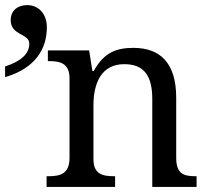

<svg xmlns="http://www.w3.org/2000/svg" viewBox="-20 -734 820 754"><path d="M0 -473V-431C119 -466 164 -542 164 -627C164 -683 128 -714 87 -714C50 -714 22 -693 22 -655C22 -594 95 -603 95 -563C95 -524 65 -494 0 -473ZM163 0H432V-42H427C383 -42 347 -50 347 -109V-320C347 -406 377 -482 468 -482C549 -482 578 -432 578 -345V0H752V-42H747C702 -42 672 -51 672 -114V-350C672 -487 609 -546 504 -546C440 -546 389 -530 348 -455H343L330 -536H168V-494H173C217 -494 253 -485 253 -426V-114C253 -51 216 -42 171 -42H163Z"/></svg>

Font: Noto Serif
Style: Regular
Weight: 400
Designer: Monotype Design Team
Foundry: Monotype Imaging Inc.
Version: Version 2.015